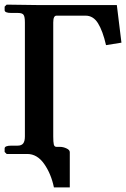

<svg xmlns="http://www.w3.org/2000/svg" viewBox="-23 -668 547 833"><path d="M95.2 0H5.9L-2.9 -8.8V-23.9Q-2.9 -36.1 25.9 -36.1H53.2Q70.3 -36.1 77.6 -45.7Q85 -55.2 85 -76.2V-570.8Q85 -595.2 79.3 -603.5Q73.7 -611.8 55.2 -611.8H25.9Q-2.9 -611.8 -2.9 -624V-639.2L5.9 -647.9Q133.8 -646 146 -646H483.9L503.9 -482.9L437 -472.2Q422.9 -533.7 402.3 -566.9Q381.8 -600.1 348.1 -600.1H222.2Q208 -600.1 208 -570.8V-76.2Q208 -51.8 210.4 -41.3Q212.9 -30.8 222.2 -30.8H237.8Q251 -30.8 265.4 -24.2Q279.8 -17.6 279.8 -7.8V145H210.9Q198.7 85.9 168.5 43Q138.2 0 95.2 0Z"/></svg>

Font: Common Serif
Style: Bold
Weight: 700
Designer: Philipp H. Poll, Khaled Hosny
Foundry: Stefan Peev, Context Ltd.
Version: Version 1.026